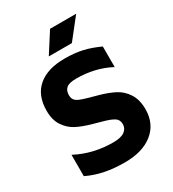

<svg xmlns="http://www.w3.org/2000/svg" viewBox="-234 -1117 1139 1261"><g transform="rotate(-30 335.5 -486.0)"><path d="M56 0ZM56 -40V-202Q183 -135 335 -135Q394 -135 421.5 -155Q449 -175 449 -208Q449 -241 424.5 -257.5Q400 -274 337 -291L269 -310Q209 -327 165 -349.5Q121 -372 90 -417Q59 -462 59 -533Q59 -650 130.5 -711Q202 -772 332 -772Q410 -772 469 -758Q528 -744 590 -715V-559Q476 -620 332 -620Q279 -620 258 -602Q237 -584 237 -550Q237 -527 247 -513.5Q257 -500 278 -491Q299 -482 341 -470L410 -451Q474 -433 520 -409Q566 -385 596.5 -338Q627 -291 627 -217Q626 -108 548.5 -45.5Q471 17 335 17Q255 17 187 3.5Q119 -10 56 -40ZM348 -989H546L425 -836H250Z"/></g></svg>

Font: Biryani Heavy
Style: Regular
Weight: 900
Designer: Dan Reynolds and Mathieu Réguer
Foundry: Dan Reynolds and Mathieu Réguer
Version: Version 1.003; ttfautohint (v1.1) -l 5 -r 5 -G 72 -x 0 -D la